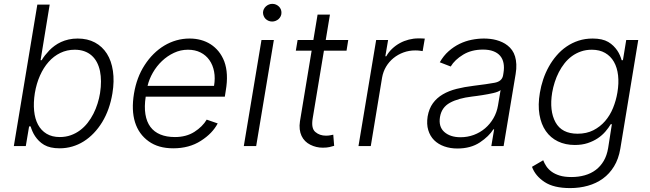

<svg xmlns="http://www.w3.org/2000/svg" viewBox="-20 -751 3340 987"><path d="M171.9 -727.3H235.4L188.6 -441.4H194.2Q201.3 -453.8 211.1 -466.3Q220.9 -478.7 233.3 -491.8Q245.7 -504.6 260.7 -515.6Q275.6 -526.6 293.7 -535Q311.8 -543.3 333.1 -548.1Q354.4 -552.9 379.3 -552.9Q430 -552.9 468 -532.5Q506 -512.1 529.5 -475.1Q552.9 -438.2 560.5 -386.2Q568.2 -334.2 557.9 -271.3Q544 -186.8 505.3 -123.2Q485.8 -91.3 461.8 -66.4Q437.9 -41.5 410.2 -24.1Q382.5 -6.7 351.4 2.3Q320.3 11.4 286.6 11.4Q236.9 11.4 206.7 -6.4Q191.8 -15.3 180.4 -26.6Q169 -38 160.7 -50.4Q152.3 -62.9 146.7 -76Q141 -89.1 137.4 -101.2H129.6L112.6 0H51.1ZM287.3 -46.5Q317.8 -46.5 343.8 -55.8Q369.7 -65 391.3 -81.1Q413 -97.3 430.2 -119.1Q447.4 -141 460.2 -166.2Q473 -191.4 481.5 -218.6Q490.1 -245.7 494.3 -272.4Q499.3 -304.7 499.1 -332.9Q498.9 -361.2 494 -385.7Q488.6 -410.9 478 -431.1Q467.3 -451.3 451 -465.7Q434.7 -480.1 413 -487.7Q391.3 -495.4 364 -495.4Q324.2 -495.4 290.1 -478.9Q256 -462.4 229.8 -432.7Q203.5 -403.1 185.4 -362.2Q167.3 -321.4 159.1 -272.4Q151.3 -223 155.4 -181.6Q159.4 -140.3 175.4 -110.3Q191.4 -80.3 219.5 -63.4Q247.5 -46.5 287.3 -46.5Z M668.7 -269.5Q682.5 -353.3 723.4 -416.2Q744 -448.2 769.5 -473.5Q795.1 -498.9 824.4 -516.5Q853.7 -534.1 886.5 -543.5Q919.4 -552.9 954.5 -552.9Q985.1 -552.9 1012.6 -545.5Q1040.1 -538 1063 -523.3Q1085.9 -508.5 1103.7 -486.7Q1121.4 -464.8 1132.8 -435.7Q1155.9 -373.6 1140.6 -285.2L1135.7 -253.9H729Q721.2 -202.8 727.5 -163.9Q733.7 -125 753 -98.9Q772.4 -72.8 804.2 -59.7Q835.9 -46.5 879.3 -46.5Q937.5 -46.5 979.4 -73.2Q1021 -99.8 1042.6 -136L1099.1 -116.5Q1085.6 -90.9 1064.1 -68.5Q1042.6 -46.2 1012.4 -27Q952.8 11.4 870.4 11.4Q794 11.4 744.3 -24.5Q693.2 -61.1 674 -122.9Q654.8 -184.7 668.7 -269.5ZM738.6 -309.7H1080.3Q1087 -349.1 1080.6 -383Q1074.2 -416.9 1056.6 -441.9Q1039.1 -467 1011 -481.2Q983 -495.4 946 -495.4Q908.4 -495.4 874.3 -479.4Q840.2 -463.4 812.7 -437.3Q785.2 -411.2 766 -377.8Q746.8 -344.5 738.6 -309.7Z M1324.2 -545.5H1387.8L1296.9 0H1233.3ZM1332 -686.8Q1332.4 -696 1336.3 -704Q1340.2 -712 1346.8 -718Q1353.3 -724.1 1361.9 -727.6Q1370.4 -731.2 1380 -731.2Q1389.9 -731.2 1398.6 -727.5Q1407.3 -723.7 1413.7 -717.5Q1420.1 -711.3 1423.7 -702.8Q1427.2 -694.2 1426.8 -684.7Q1426.8 -675.8 1422.9 -667.6Q1419 -659.4 1412.5 -653.4Q1405.9 -647.4 1397.2 -643.8Q1388.5 -640.3 1378.9 -640.3Q1369 -640.3 1360.3 -644Q1351.6 -647.7 1345.3 -653.9Q1339.1 -660.2 1335.6 -668.7Q1332 -677.2 1332 -686.8Z M1509.9 -545.5H1590.9L1612.6 -676.1H1676.1L1654.5 -545.5H1770.2L1761.4 -490.4H1645.2L1587.4 -142.4Q1578.8 -90.9 1601.2 -72.4Q1623.2 -53.6 1655.5 -53.6Q1668 -53.6 1677 -55.4Q1686.1 -57.2 1693.2 -58.6L1697.8 -1.4Q1687.5 2.1 1673.5 5.1Q1659.4 8.2 1639.2 8.2Q1605.1 8.2 1574.9 -7.1Q1560 -14.6 1548.7 -25.9Q1537.3 -37.3 1530.2 -52.4Q1523.1 -67.5 1520.8 -86.3Q1518.5 -105.1 1522 -127.5L1582 -490.4H1500.7Z M1822.8 0 1913.7 -545.5H1975.1L1960.9 -461.6H1965.6Q1978 -483.7 1996.1 -500.7Q2014.2 -517.8 2035.7 -529.5Q2057.2 -541.2 2081.5 -547.4Q2105.8 -553.6 2130.3 -553.6Q2138.5 -553.6 2147.9 -553.4Q2157.3 -553.3 2163.7 -552.6L2152.7 -488.3Q2148.4 -489 2138 -490.4Q2127.5 -491.8 2114.7 -491.8Q2082.7 -491.8 2054.2 -481.4Q2025.6 -470.9 2002.8 -452.4Q1980.1 -433.9 1964.8 -408.4Q1949.6 -382.8 1944.2 -352.3L1886 0Z M2178.3 -152.3Q2185.4 -192.8 2205.4 -220.3Q2225.5 -247.9 2256.4 -266Q2287.3 -284.1 2327.4 -294.2Q2367.5 -304.3 2414.8 -310Q2450.3 -314.3 2476.9 -318.2Q2503.6 -322.1 2522.7 -325.6Q2560.7 -332.7 2566.1 -363.3L2568.2 -376.1Q2572.8 -403.8 2568.5 -426.1Q2564.3 -448.5 2551.1 -464Q2538 -479.4 2516 -487.7Q2494 -496.1 2463.1 -496.1Q2404.1 -496.1 2361.2 -470.2Q2317.8 -443.9 2296.9 -409.1L2240.8 -430.8Q2259.9 -464.5 2286.2 -487.7Q2312.5 -511 2342.5 -525.6Q2372.5 -540.1 2404.7 -546.5Q2436.8 -552.9 2467.7 -552.9Q2483.3 -552.9 2499.5 -551.1Q2515.6 -549.4 2531.4 -545.1Q2547.2 -540.8 2562.1 -533.9Q2577.1 -527 2589.8 -516.7Q2602.6 -506.7 2612.4 -492.9Q2622.2 -479 2627.7 -460.9Q2633.2 -442.8 2634.2 -420.3Q2635.3 -397.7 2630.7 -370.4L2568.9 0H2505.7L2520.2 -86.3H2516.3Q2493.6 -50.1 2446.7 -18.8Q2399.5 12.4 2331.3 12.4Q2294.4 12.4 2263.5 1.4Q2232.6 -9.6 2211.6 -30.5Q2190.7 -51.5 2181.5 -82.2Q2172.2 -112.9 2178.3 -152.3ZM2263.8 -72.8Q2294.4 -45.5 2347.3 -45.5Q2383.2 -45.5 2415.7 -57.5Q2448.2 -69.6 2473.7 -91.4Q2499.3 -113.3 2516.7 -143.3Q2534.1 -173.3 2540.1 -209.2L2553.3 -288Q2543.3 -279.1 2516 -272.7Q2502.8 -269.5 2488.1 -266.9Q2473.4 -264.2 2459 -261.9Q2444.6 -259.6 2431.1 -257.8Q2417.6 -256 2406.2 -254.6Q2335.6 -246.1 2293 -222.7Q2250 -199.2 2241.8 -149.5Q2233.7 -99.8 2263.8 -72.8Z M2772.4 72.8Q2778.4 88.4 2788.5 103.7Q2798.7 119 2815.5 131.4Q2832.4 143.8 2857.2 151.5Q2882.1 159.1 2917.6 159.1Q2954.5 159.1 2986.3 150Q3018.1 141 3042.6 122.5Q3067.1 104 3083.5 76.2Q3099.8 48.3 3106.2 10.3L3125.4 -112.6H3119.7Q3108.7 -94.1 3092.3 -74.9Q3076 -55.8 3053.3 -40.5Q3030.5 -25.2 3001.2 -15.4Q2971.9 -5.7 2935 -5.7Q2886.4 -5.7 2848.2 -24.1Q2810 -42.6 2785.9 -77.2Q2761.7 -111.9 2753.2 -161.8Q2744.7 -211.6 2755.3 -274.1Q2761 -308.9 2772.5 -343.2Q2784.1 -377.5 2801.3 -408.4Q2818.5 -439.3 2841.3 -465.7Q2864 -492.2 2892.2 -511.5Q2920.5 -530.9 2954 -541.9Q2987.6 -552.9 3026.6 -552.9Q3076.7 -552.9 3106.9 -535.2Q3121.8 -526.3 3133.2 -515.1Q3144.5 -503.9 3152.9 -491.7Q3161.2 -479.4 3166.7 -466.6Q3172.2 -453.8 3175.8 -441.4H3182.2L3199.2 -545.5H3261L3168.7 14.2Q3159.8 66.4 3136.5 104.4Q3113.3 142.4 3079.2 167.1Q3045.1 191.8 3002.1 203.8Q2959.2 215.9 2910.9 215.9Q2826.7 215.9 2779.5 184.7Q2731.5 153.1 2714.8 106.5ZM2835.6 -122.5Q2867.9 -63.6 2949.2 -63.6Q2995 -63.6 3030 -81.3Q3065 -99.1 3090.4 -128.4Q3115.8 -157.7 3131.4 -196Q3147 -234.4 3153.8 -275.2Q3161.9 -323.2 3157.3 -363.5Q3152.7 -403.8 3136 -433.1Q3119.3 -462.4 3090.7 -478.9Q3062.1 -495.4 3022.4 -495.4Q2992.2 -495.4 2966.6 -486.5Q2941.1 -477.6 2919.9 -462.2Q2898.8 -446.7 2882.1 -425.6Q2865.4 -404.5 2852.8 -380Q2840.2 -355.5 2831.7 -328.8Q2823.2 -302.2 2818.5 -275.2Q2803.3 -181.5 2835.6 -122.5Z"/></svg>

Font: Inter P Light
Style: Italic
Weight: 300
Italic angle: 9.39999°
Designer: Rasmus Andersson
Foundry: rsms
Version: Version 3.018;git-588b23468